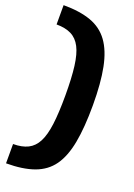

<svg xmlns="http://www.w3.org/2000/svg" viewBox="-170 -869 725 1038"><g transform="rotate(20 193.0 -350.0)"><path d="M7 -805Q101 -805 165 -782Q229 -759 267.5 -706Q306 -653 323.5 -565.5Q341 -478 341 -350Q341 -222 324.5 -134.5Q308 -47 270.5 5.5Q233 58 168 81.5Q103 105 7 105V-6Q58 -6 92 -23Q126 -40 146 -78.5Q166 -117 174.5 -183.5Q183 -250 183 -350Q183 -450 174.5 -516.5Q166 -583 146 -621.5Q126 -660 92 -677Q58 -694 7 -694Z"/></g></svg>

Font: Pathway Extreme 28pt
Style: Bold
Weight: 700
Designer: Eduardo Rodriguez Tunni
Foundry: Eduardo Rodriguez Tunni
Version: Version 1.001;gftools[0.9.26]